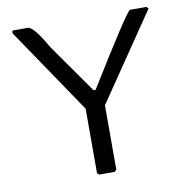

<svg xmlns="http://www.w3.org/2000/svg" viewBox="-75 -729 786 803"><g transform="rotate(-10 317.5 -328.0)"><path d="M94.7 -656.2Q119.1 -656.2 172.9 -561.5L320.3 -351.6H329.1Q511.7 -647.5 528.3 -656.2H598.6L606.4 -648.4L356.4 -281.2V-7.8L348.6 0H282.2L274.4 -7.8V-281.2L28.3 -644.5V-652.3L32.2 -656.2Z"/></g></svg>

Font: LaylaThuluth
Style: Regular
Weight: 400
Version: Version 2.0